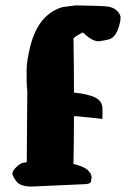

<svg xmlns="http://www.w3.org/2000/svg" viewBox="-20 -683 483 711"><path d="M319.3 -24.9Q317.4 -18.1 317.4 -12.7V-12.2Q316.4 -3.4 303.2 -2.4L304.7 -1.5L97.7 7.8Q54.2 7.8 40 -12.2Q25.9 -32.2 25.9 -39.6Q25.9 -50.8 41.3 -65.2Q56.6 -79.6 67.9 -80.6Q79.1 -81.5 79.1 -84.5L81.1 -343.8Q78.6 -368.2 78.6 -388.4Q78.6 -408.7 78.6 -426.8Q79.1 -456.5 90.8 -506.3Q120.1 -629.9 211.4 -656.7L260.3 -663.1Q364.7 -661.6 380.9 -658.4Q397 -655.3 405.3 -649.4Q413.6 -643.6 417.5 -638.7Q426.3 -627.9 426.3 -618.4Q426.3 -608.9 424.8 -602.1Q413.1 -545.4 383.3 -537.1Q368.2 -533.2 346.7 -530.3H343.3Q321.3 -530.3 286.6 -563Q265.6 -552.7 252 -541.5Q253.9 -439.9 253.9 -340.3Q310.1 -334 334.7 -320.8Q359.4 -307.6 359.4 -280.3V-242.7L261.2 -252.9L253.9 -252.4Q253.9 -163.6 252 -75.7Q302.2 -64 312.5 -43.5H315.4V-39.1Q319.3 -32.2 319.3 -27.3Z"/></svg>

Font: Drukaatie burti
Style: Heavy
Weight: 800
Version: Version 0.14